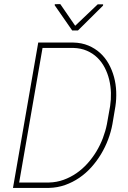

<svg xmlns="http://www.w3.org/2000/svg" viewBox="-20 -919 627 939"><path d="M43.5 0 167 -710.9H338.4Q379.4 -710 412.1 -696.3Q444.8 -682.6 469.7 -659.9Q494.6 -637.2 511.5 -606.9Q528.3 -576.7 537.6 -542.5Q546.9 -508.3 548.3 -471.4Q549.8 -434.6 544.4 -398.9L529.8 -312Q522.9 -274.4 508.8 -236.8Q494.6 -199.2 473.9 -164.8Q453.1 -130.4 426.5 -100.8Q399.9 -71.3 367.7 -49.3Q335.4 -27.3 298.3 -14.2Q261.2 -1 219.7 0ZM188 -684.6 73.7 -26.4H219.7Q257.3 -27.3 291 -39.6Q324.7 -51.8 354 -72Q383.3 -92.3 407.7 -119.4Q432.1 -146.5 451.2 -178Q470.2 -209.5 483.2 -243.7Q496.1 -277.8 502.9 -312L518.6 -400.4Q523.4 -432.1 522.5 -465.3Q521.5 -498.5 513.9 -529.8Q506.3 -561 491.9 -588.6Q477.5 -616.2 455.8 -637.2Q434.1 -658.2 404.8 -670.9Q375.5 -683.6 338.4 -684.6ZM347.7 -793 458 -897.9H484.4L483.9 -891.6L361.3 -770H333L247.6 -893.1L248 -898.4L274.9 -898.9Z"/></svg>

Font: Roboto Mono Thin
Style: Italic
Weight: 250
Designer: Google
Version: Version 2.000985; 2015; ttfautohint (v1.3)